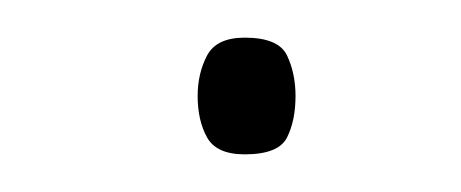

<svg xmlns="http://www.w3.org/2000/svg" viewBox="-20 -614 245 102"><path d="M85 -563Q85 -575 90 -584.5Q95 -594 110 -594Q128 -594 132.5 -584.5Q137 -575 137 -563Q137 -550 132.5 -541Q128 -532 110 -532Q95 -532 90 -541Q85 -550 85 -563Z"/></svg>

Font: Noto Sans Khmer UI SemiCondensed Thin
Style: Regular
Weight: 100
Width: 4
Designer: Danh Hong and the Monotype Design Team
Foundry: Monotype Imaging Inc.
Version: Version 2.002; ttfautohint (v1.8.4.7-5d5b)